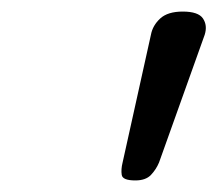

<svg xmlns="http://www.w3.org/2000/svg" viewBox="-20 -1017 376 332"><path d="M214 -705Q192 -705 190.5 -714.5Q189 -724 192 -736L241 -957Q244 -973 257 -985Q270 -997 296 -997Q323 -997 331 -985Q339 -973 334 -957L255 -736Q250 -724 241 -714.5Q232 -705 214 -705Z"/></svg>

Font: Playwrite AU SA
Style: Regular
Weight: 400
Designer: Veronika Burian, José Scaglione
Foundry: TypeTogether
Version: Version 1.002